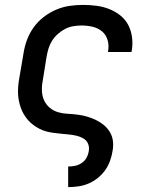

<svg xmlns="http://www.w3.org/2000/svg" viewBox="-20 -548 640 783"><path d="M258 215V131H259Q273 131 287 128Q301 125 313.5 116.5Q326 108 333 95Q340 82 342 68Q345 52 339 38Q333 24 320 16.5Q307 9 292 5.5Q277 2 261.5 0.5Q246 -1 230.5 -2.5Q215 -4 199.5 -6Q184 -8 169 -12Q154 -16 141.5 -22.5Q129 -29 116.5 -38Q104 -47 94.5 -58Q85 -69 77.5 -81.5Q70 -94 65 -108Q60 -122 57 -137Q54 -152 53.5 -167.5Q53 -183 54.5 -199Q56 -215 59 -231L76 -331Q80 -358 90 -385Q100 -412 117 -436Q134 -460 158 -478.5Q182 -497 209 -508.5Q236 -520 263.5 -524Q291 -528 319 -528Q346 -528 373 -524.5Q400 -521 424.5 -511.5Q449 -502 469.5 -486Q490 -470 502 -448Q514 -426 518 -399Q522 -372 518 -345L516 -336H420L421 -341Q425 -364 418.5 -385.5Q412 -407 395.5 -420.5Q379 -434 357 -439Q335 -444 312 -444Q295 -444 278 -441Q261 -438 245.5 -430Q230 -422 216 -409.5Q202 -397 192.5 -382Q183 -367 178 -350.5Q173 -334 170 -317L154 -217Q150 -197 151 -176.5Q152 -156 160 -138.5Q168 -121 183 -108.5Q198 -96 216.5 -90.5Q235 -85 255.5 -84Q276 -83 296 -80.5Q316 -78 335 -72.5Q354 -67 371.5 -58.5Q389 -50 403.5 -38Q418 -26 428 -9.5Q438 7 440.5 27Q443 47 439 68Q436 88 428.5 108.5Q421 129 408.5 146.5Q396 164 378.5 178Q361 192 341 200.5Q321 209 300 212Q279 215 259 215Z"/></svg>

Font: Iosevka Medium Extended
Style: Italic
Weight: 500
Width: 7
Italic angle: -9°
Monospace: yes
Designer: Belleve Invis
Foundry: Belleve Invis
Version: Version 32.5.0; ttfautohint (v1.8.4)